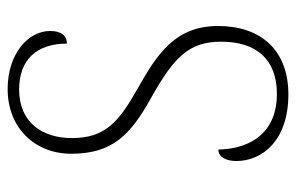

<svg xmlns="http://www.w3.org/2000/svg" viewBox="-156 -608 774 502"><g transform="rotate(-90 231.0 -357.0)"><path d="M235 10C351 10 414 -62 414 -174C414 -287 339 -334 249 -385C162 -434 121 -470 121 -556C121 -635 163 -694 248 -694C327 -694 368 -647 368 -569C388 -569 401 -583 401 -613C401 -670 342 -724 249 -724C147 -724 80 -652 80 -558C80 -450 129 -403 226 -349C331 -290 373 -251 373 -166C373 -75 328 -20 236 -20C141 -20 93 -82 91 -173C70 -173 61 -151 61 -126C61 -58 115 10 235 10Z"/></g></svg>

Font: Noto Serif Thai SemiCondensed ExtraLight
Style: Regular
Weight: 200
Width: 4
Designer: Monotype Design Team
Foundry: Monotype Imaging Inc.
Version: Version 2.002